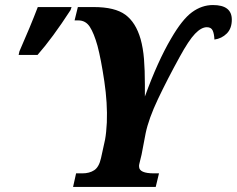

<svg xmlns="http://www.w3.org/2000/svg" viewBox="-20 -742 940 762"><path d="M282 -54H307Q335 -54 354 -66.5Q373 -79 381 -115L397 -188Q402 -215 404 -256Q407 -332 394 -419.5Q381 -507 367 -560Q353 -610 336.5 -635.5Q320 -661 291 -661H276L289 -714H352Q436 -714 477.5 -683.5Q519 -653 538 -587Q548 -551 551.5 -507.5Q555 -464 555 -406V-359Q606 -499 659 -589Q703 -665 742 -693.5Q781 -722 825 -722Q900 -722 900 -664Q900 -629 880 -609Q860 -589 831 -585Q830 -608 824 -621Q818 -634 801 -634Q779 -634 754 -608Q729 -582 693 -516Q644 -427 607 -349Q570 -271 558 -213L542 -129Q536 -103 533.5 -94Q531 -85 532 -80Q533 -54 591 -54H611L598 0H270ZM57 -538Q101 -638 130 -714H264L260 -702Q188 -591 129 -524H54Z"/></svg>

Font: Noto Serif CondExtraBold
Style: Italic
Weight: 800
Width: 3
Italic angle: -12°
Designer: Monotype Design Team
Foundry: Monotype Imaging Inc.
Version: Version 1.001